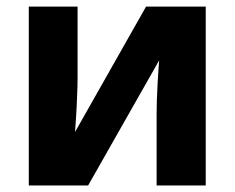

<svg xmlns="http://www.w3.org/2000/svg" viewBox="-20 -566 716 586"><path d="M67.9 -545.9V0H249L465.8 -381.8C464.4 -367.2 462.9 -342.8 460.9 -309.1C459 -274.9 458 -244.6 458 -217.8V0H607.9V-545.9H425.8L209 -163.1C209.5 -169.4 210.4 -183.6 211.9 -204.6C213.4 -225.6 214.4 -248 215.3 -272C216.3 -295.9 216.8 -315.4 216.8 -330.1V-545.9Z"/></svg>

Font: Avrile Sans
Style: Bold
Weight: 700
Designer: Monotype Design Team, Google (font), Stefan Peev (BGR Cyrillic), Cristiano Sobral (main changes)
Foundry: The Avrile Sans Project Authors
Version: Version 3.110